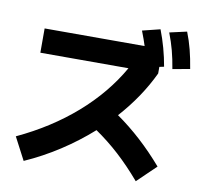

<svg xmlns="http://www.w3.org/2000/svg" viewBox="-90 -916 1118 1050"><g transform="rotate(10 469.0 -391.0)"><path d="M584 -565.4H94.7V-700.2H649.9Q640.1 -732.4 621.1 -781.2L719.7 -805.7Q756.8 -709.5 774.4 -607.4L749 -602.1V-565.4Q683.6 -426.8 572.3 -302.7Q711.4 -205.6 834 -63.5L730.5 36.1Q666 -39.1 603.5 -96.2Q541 -153.3 470.7 -201.7Q390.1 -129.9 298.3 -70.3Q206.5 -10.7 107.4 33.2L42 -91.8Q224.6 -177.2 362.3 -297.6Q500 -418 584 -565.4ZM769.5 -796.9 865.2 -818.4Q883.3 -772.5 895.5 -725.1Q907.7 -677.7 917 -620.1L821.3 -602.5Q812.5 -656.7 800.3 -702.9Q788.1 -749 769.5 -796.9Z"/></g></svg>

Font: Pretendard JP ExtraBold
Style: Regular
Weight: 800
Designer: Base glyphs from Inter by Rasmus Andersson; Hangeul glyphs from Noto Sans CJK(Source Han Sans) by Jang Soo-young and Kan
Foundry: Kil Hyung-jin
Version: Version 1.309